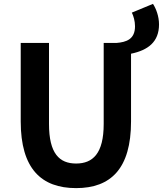

<svg xmlns="http://www.w3.org/2000/svg" viewBox="-20 -964 847 998"><path d="M661.1 -684.8C748.9 -703 806.6 -745.7 806.6 -837.1C806.6 -879.3 791.3 -919.1 775.2 -943.9L665.3 -898.4C673.9 -881.2 681.8 -854.5 681.8 -827.3C681.8 -759.4 636 -744.8 585.4 -740.8ZM375.6 13.8C556 13.8 661.1 -87.6 661.1 -332.8V-740.8H519V-319.8C519 -166 462.4 -114 375.6 -114C288.6 -114 234.7 -166 234.7 -319.8V-740.8H87.7V-332.8C87.7 -87.6 194.5 13.8 375.6 13.8Z"/></svg>

Font: Source Han Sans JP VF
Style: Regular
Weight: 250
Designer: Ryoko NISHIZUKA 西塚涼子 (kana, bopomofo & ideographs); Paul D. Hunt (Latin, Greek & Cyrillic); Sandoll Communications 산돌커뮤니
Foundry: Adobe
Version: Version 2.004;hotconv 1.0.118;makeotfexe 2.5.65603